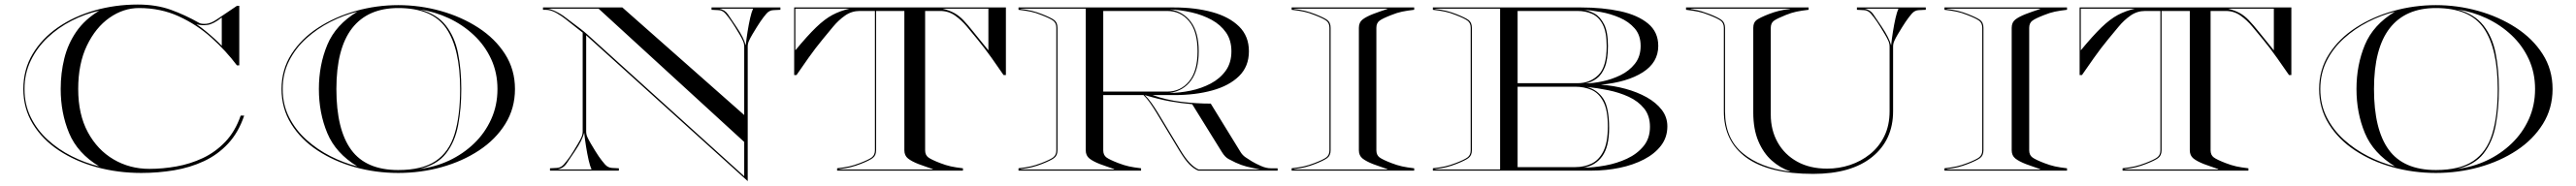

<svg xmlns="http://www.w3.org/2000/svg" viewBox="-20 -732 11034 798"><path d="M995 -707H1005V-451.5H995Q948.5 -513.5 886.2 -569.8Q824 -626 746.2 -661.8Q668.5 -697.5 575.5 -697.5Q508.5 -697.5 449 -655.8Q389.5 -614 352.2 -536.2Q315 -458.5 315 -350Q315 -241.5 356.2 -165Q397.5 -88.5 466.8 -48Q536 -7.5 620 -7.5Q677 -7.5 736 -18Q795 -28.5 848.8 -53.8Q902.5 -79 945 -123.5Q987.5 -168 1011 -236H1026Q1001.5 -163.5 957 -115.8Q912.5 -68 853.5 -40.5Q794.5 -13 726 -1.5Q657.5 10 585 10Q484.5 10 393.5 -15Q302.5 -40 232 -86.8Q161.5 -133.5 120.8 -200.2Q80 -267 80 -350Q80 -433.5 119.8 -500.2Q159.5 -567 228.2 -614.5Q297 -662 385.2 -687.2Q473.5 -712.5 570 -712.5Q649.5 -712.5 711.8 -690Q774 -667.5 833.5 -633.5Q842.5 -628.5 862.5 -629.8Q882.5 -631 908.5 -648.5ZM240 -350Q240 -418.5 255.5 -481.2Q271 -544 307 -596.2Q343 -648.5 405 -686Q344.5 -672.5 287.2 -643.2Q230 -614 184.2 -570.8Q138.5 -527.5 111.8 -472Q85 -416.5 85 -350Q85 -283.5 111.8 -229Q138.5 -174.5 184 -132.8Q229.5 -91 286.8 -62Q344 -33 405 -18Q312 -74.5 276 -161Q240 -247.5 240 -350ZM821.5 -628Q838.5 -617 859 -600.2Q879.5 -583.5 898.5 -566.2Q917.5 -549 930 -535.5V-657Q895 -629 869.5 -625.2Q844 -621.5 821.5 -628Z M1686 10Q1589.5 10 1500 -15Q1410.5 -40 1339.8 -86.8Q1269 -133.5 1227.5 -200.2Q1186 -267 1186 -350Q1186 -433.5 1228.5 -500Q1271 -566.5 1343 -613.2Q1415 -660 1504 -685Q1593 -710 1686 -710Q1779 -710 1868 -685Q1957 -660 2029 -613.2Q2101 -566.5 2143.5 -500Q2186 -433.5 2186 -350Q2186 -267 2144.5 -200.2Q2103 -133.5 2032.2 -86.8Q1961.5 -40 1872 -15Q1782.5 10 1686 10ZM1686 -697.5Q1555.5 -697.5 1488.2 -610.8Q1421 -524 1421 -350Q1421 -176 1484.5 -89.2Q1548 -2.5 1686 -2.5Q1788 -2.5 1845.8 -41Q1903.5 -79.5 1927.2 -156.8Q1951 -234 1951 -350Q1951 -524 1891.2 -610.8Q1831.5 -697.5 1686 -697.5ZM1956 -350Q1956 -266.5 1942.5 -194.8Q1929 -123 1890.5 -73.5Q1852 -24 1776 -7Q1843.5 -15 1903.8 -43.2Q1964 -71.5 2010.8 -116.5Q2057.5 -161.5 2084.2 -220.8Q2111 -280 2111 -350Q2111 -420 2084 -478.5Q2057 -537 2010 -581.2Q1963 -625.5 1902.8 -653.8Q1842.5 -682 1776 -692Q1850.5 -672.5 1889.2 -623.5Q1928 -574.5 1942 -504Q1956 -433.5 1956 -350ZM1346 -350Q1346 -453 1382 -539.5Q1418 -626 1511 -682Q1452 -667 1395.2 -638Q1338.5 -609 1292.2 -567.2Q1246 -525.5 1218.5 -471Q1191 -416.5 1191 -350Q1191 -283.5 1218.5 -229Q1246 -174.5 1292.2 -132.8Q1338.5 -91 1395.2 -62Q1452 -33 1511 -18Q1418 -74.5 1382 -161Q1346 -247.5 1346 -350Z M2306 -690V-700H2646L3168 -238.5V-532.5Q3168 -545 3162.5 -557Q3157.5 -568.5 3148 -584.5Q3138.5 -600.5 3129 -615.8Q3119.5 -631 3114 -639Q3100 -659.5 3087.5 -673.8Q3075 -688 3057.5 -688.5L3028 -690V-700H3323V-690L3293.5 -688.5Q3276 -688 3263.5 -673.8Q3251 -659.5 3237 -639Q3231.5 -631 3222 -615.8Q3212.5 -600.5 3203 -584.5Q3193.5 -568.5 3188.5 -557Q3183 -545 3183 -532.5V45L2491 -580.5V-167.5Q2491 -155 2496.5 -143Q2501.5 -132 2511 -115.8Q2520.5 -99.5 2530 -84.2Q2539.5 -69 2545 -61Q2559 -41 2571.5 -26.8Q2584 -12.5 2601.5 -11.5L2631 -10V0H2336V-10L2365.5 -11.5Q2383 -12.5 2395.5 -26.8Q2408 -41 2422 -61Q2427.5 -69 2437 -84.2Q2446.5 -99.5 2456 -115.8Q2465.5 -132 2470.5 -143Q2476 -155 2476 -167.5V-592L2402 -650.5Q2388 -662 2364 -676Q2340 -690 2316 -690ZM3168 24V-123L2544 -695H2324Q2338 -694 2361.5 -682.5Q2385 -671 2402.5 -657Q2414 -648 2431.5 -635Q2449 -622 2466.2 -608.8Q2483.5 -595.5 2494.5 -585.5ZM3174.5 -537.5Q3177.5 -566 3182.5 -597.2Q3187.5 -628.5 3193.5 -654.8Q3199.5 -681 3206 -695H3060.5Q3085.5 -689.5 3098 -671Q3110.5 -652.5 3134.5 -617Q3151 -592.5 3160.8 -572.8Q3170.5 -553 3174.5 -537.5ZM2482.5 -162.5Q2478.5 -147 2468.8 -127.2Q2459 -107.5 2442.5 -83Q2418.5 -47.5 2406 -29Q2393.5 -10.5 2368.5 -5H2514Q2507.5 -19 2501.5 -45.2Q2495.5 -71.5 2490.5 -102.8Q2485.5 -134 2482.5 -162.5Z M3566 -10Q3596.5 -13.5 3618 -18.2Q3639.5 -23 3664 -32.5Q3701.5 -47 3714.8 -57Q3728 -67 3728 -87.5V-685H3663Q3628.5 -685 3600.5 -665.5Q3572.5 -646 3549.2 -618Q3526 -590 3505 -564.5Q3472.5 -525 3443.2 -483.5Q3414 -442 3392 -410H3382V-700H4289V-410H4279Q4257 -442 4227.8 -483.5Q4198.5 -525 4166 -564.5Q4145 -590 4121.8 -618Q4098.5 -646 4070.8 -665.5Q4043 -685 4008 -685H3943V-87.5Q3943 -67 3956.2 -57Q3969.5 -47 4007 -32.5Q4031.5 -23 4053 -18.2Q4074.5 -13.5 4105 -10V0H3566ZM4016.5 -695Q4047 -687.5 4067.5 -676.2Q4088 -665 4106.8 -645.5Q4125.5 -626 4150.2 -594.8Q4175 -563.5 4214 -516V-695ZM3619.5 -695H3387V-516Q3439 -579 3475.8 -614.5Q3512.5 -650 3545.8 -667.8Q3579 -685.5 3619.5 -695ZM3576 -6.5V-5H3976V-6.5Q3956.5 -13.5 3943 -18Q3929.5 -22.5 3915 -28Q3885.5 -39.5 3869.8 -52Q3854 -64.5 3854 -87.5V-685H3733V-87.5Q3733 -64.5 3718.2 -53.8Q3703.5 -43 3666.5 -28.5Q3645 -20 3624 -14.8Q3603 -9.5 3576 -6.5Z M4868 -10V0H4343V-10Q4373.5 -13.5 4395 -18.2Q4416.5 -23 4441 -32.5Q4478.5 -47 4491.8 -57Q4505 -67 4505 -87.5V-612.5Q4505 -633 4491.8 -643Q4478.5 -653 4441 -667.5Q4416.5 -677.5 4395 -682Q4373.5 -686.5 4343 -690V-700H5010Q5100.5 -700 5173 -680Q5245.5 -660 5287.8 -618.5Q5330 -577 5330 -512Q5330 -447 5287.8 -405.5Q5245.5 -364 5173 -344Q5100.5 -324 5010 -324H4917.5Q4976 -303 5040 -295.2Q5104 -287.5 5166.5 -287.5L5294 -80Q5302.5 -66 5315.8 -57Q5329 -48 5343 -39.5Q5359 -30 5381.5 -20Q5404 -10 5424 -10H5453V0H5113Q5092.5 -8.5 5074 -27.8Q5055.5 -47 5031.5 -86.5L4933 -250Q4920.5 -270.5 4906.8 -290.2Q4893 -310 4878.5 -324H4706V-87.5Q4706 -67 4719.2 -57Q4732.5 -47 4770 -32.5Q4794.5 -23 4816 -18.2Q4837.5 -13.5 4868 -10ZM5255 -512Q5255 -559.5 5231.8 -592.8Q5208.5 -626 5170 -647Q5131.5 -668 5084.5 -678.8Q5037.5 -689.5 4990 -692Q5048 -683 5081.5 -638Q5115 -593 5115 -512Q5115 -432 5082.2 -387Q5049.5 -342 4990 -333Q5034 -333.5 5080.2 -343Q5126.5 -352.5 5166.2 -373.5Q5206 -394.5 5230.5 -428.5Q5255 -462.5 5255 -512ZM4706 -685V-339H4980Q5037 -339 5073.5 -382.8Q5110 -426.5 5110 -512Q5110 -597.5 5073.5 -641.2Q5037 -685 4980 -685ZM4884 -324Q4898.5 -310 4912.5 -290.2Q4926.5 -270.5 4939 -250L5037.5 -86.5Q5076.5 -21.5 5114 -5H5378Q5341.5 -12 5319.8 -17.5Q5298 -23 5273 -34.5Q5258 -41.5 5242.8 -49.8Q5227.5 -58 5214 -80L5087 -285Q5043 -288.5 4993.2 -297.2Q4943.5 -306 4884 -324ZM4753 -6.5Q4733.5 -13.5 4720 -18Q4706.5 -22.5 4692 -28Q4662.5 -39.5 4646.8 -52Q4631 -64.5 4631 -87.5V-695H4353V-693.5Q4380 -690.5 4401 -685.2Q4422 -680 4443.5 -671.5Q4480.5 -657 4495.2 -646.5Q4510 -636 4510 -612.5V-87.5Q4510 -64.5 4495.2 -53.8Q4480.5 -43 4443.5 -28.5Q4422 -20 4401 -14.8Q4380 -9.5 4353 -6.5V-5H4753Z M5513 -690V-700H6038V-690Q6007.5 -686.5 5986 -682Q5964.5 -677.5 5940 -667.5Q5902.5 -653 5889.2 -643Q5876 -633 5876 -612.5V-87.5Q5876 -67 5889.2 -57Q5902.5 -47 5940 -32.5Q5964.5 -23 5986 -18.2Q6007.5 -13.5 6038 -10V0H5513V-10Q5543.5 -13.5 5565 -18.2Q5586.5 -23 5611 -32.5Q5648.5 -47 5661.8 -57Q5675 -67 5675 -87.5V-612.5Q5675 -633 5661.8 -643Q5648.5 -653 5611 -667.5Q5586.5 -677.5 5565 -682Q5543.5 -686.5 5513 -690ZM5523 -6.5V-5H5923V-6.5Q5903.5 -13.5 5890 -18Q5876.5 -22.5 5862 -28Q5832.5 -39.5 5816.8 -52Q5801 -64.5 5801 -87.5V-612.5Q5801 -636 5816.8 -648.2Q5832.5 -660.5 5862 -672Q5876.5 -677.5 5890 -682.2Q5903.5 -687 5923 -693.5V-695H5523V-693.5Q5550 -690.5 5571 -685.2Q5592 -680 5613.5 -671.5Q5650.5 -657 5665.2 -646.5Q5680 -636 5680 -612.5V-87.5Q5680 -64.5 5665.2 -53.8Q5650.5 -43 5613.5 -28.5Q5592 -20 5571 -14.8Q5550 -9.5 5523 -6.5Z M6118 -690V-700H6753.5Q6846 -700 6920.8 -683.8Q6995.5 -667.5 7039.5 -631.2Q7083.5 -595 7083.5 -535Q7083.5 -464 7017.2 -421.8Q6951 -379.5 6837.5 -368.5Q6891.5 -365 6942.2 -351.2Q6993 -337.5 7033.8 -314.8Q7074.5 -292 7098.5 -260.8Q7122.5 -229.5 7122.5 -190Q7122.5 -143 7095.5 -107.5Q7068.5 -72 7022.2 -48Q6976 -24 6918 -12Q6860 0 6797.5 0H6118V-10Q6148.5 -13.5 6170 -18.2Q6191.5 -23 6216 -32.5Q6253.5 -47 6266.8 -57Q6280 -67 6280 -87.5V-612.5Q6280 -633 6266.8 -643Q6253.5 -653 6216 -667.5Q6191.5 -677.5 6170 -682Q6148.5 -686.5 6118 -690ZM6128 -693.5Q6155 -690.5 6176 -685.2Q6197 -680 6218.5 -671.5Q6255.5 -657 6270.2 -646.5Q6285 -636 6285 -612.5V-87.5Q6285 -64.5 6270.2 -53.8Q6255.5 -43 6218.5 -28.5Q6197 -20 6176 -14.8Q6155 -9.5 6128 -6.5V-5H6406V-695H6128ZM7008 -535Q7008 -581 6982.5 -610.2Q6957 -639.5 6918 -656.2Q6879 -673 6837.2 -680.5Q6795.5 -688 6763 -690.5Q6786 -687 6810.2 -673.8Q6834.5 -660.5 6851.2 -628.2Q6868 -596 6868 -535Q6868 -476.5 6854.5 -443.5Q6841 -410.5 6819.5 -395Q6798 -379.5 6773 -374Q6804 -374.5 6843.8 -382.8Q6883.5 -391 6921.2 -409.2Q6959 -427.5 6983.5 -458.5Q7008 -489.5 7008 -535ZM6481 -375H6737.5Q6791 -375 6826.8 -410Q6862.5 -445 6862.5 -534Q6862.5 -593.5 6846 -626.2Q6829.5 -659 6801.2 -672Q6773 -685 6737.5 -685H6481ZM6481 -360V-15H6727.5Q6765.5 -15 6797.2 -29.8Q6829 -44.5 6848.2 -82.5Q6867.5 -120.5 6867.5 -190Q6867.5 -259.5 6848.2 -296.2Q6829 -333 6797.2 -346.5Q6765.5 -360 6727.5 -360ZM7048 -188Q7048 -235.5 7022.8 -266.8Q6997.5 -298 6956.8 -316.8Q6916 -335.5 6869 -345Q6822 -354.5 6778 -359Q6822.5 -347 6847.8 -309Q6873 -271 6873 -183Q6873 -103 6844 -62.2Q6815 -21.5 6763 -12.5Q6807 -13 6856.5 -22Q6906 -31 6949.5 -51.2Q6993 -71.5 7020.5 -105Q7048 -138.5 7048 -188Z M8200 -688.5Q8182.5 -688 8170 -673.8Q8157.5 -659.5 8143.5 -639Q8138 -631 8128.5 -615.8Q8119 -600.5 8109.5 -584.5Q8100 -568.5 8095 -557Q8089.5 -545 8089.5 -532.5V-255Q8089.5 -131.5 8000 -58.8Q7910.5 14 7747 14Q7557.5 14 7461 -55.8Q7364.5 -125.5 7364.5 -255V-612.5Q7364.5 -633 7351.2 -643Q7338 -653 7300.5 -667.5Q7276 -677.5 7254.5 -682Q7233 -686.5 7202.5 -690V-700H7727.5V-690Q7697 -686.5 7675.5 -682Q7654 -677.5 7629.5 -667.5Q7592 -652.5 7578.8 -642.8Q7565.5 -633 7565.5 -612.5V-240Q7565.5 -174 7594.8 -121.5Q7624 -69 7678.2 -38.8Q7732.5 -8.5 7807 -8.5Q7857.5 -8.5 7905 -24.2Q7952.5 -40 7991 -71Q8029.5 -102 8052 -148.2Q8074.5 -194.5 8074.5 -255V-532.5Q8074.5 -545 8069 -557Q8064 -568.5 8054.5 -584.5Q8045 -600.5 8035.5 -615.8Q8026 -631 8020.5 -639Q8006.5 -659.5 7994 -673.8Q7981.5 -688 7964 -688.5L7934.5 -690V-700H8229.5V-690ZM8081 -537.5Q8084 -566 8089 -597.2Q8094 -628.5 8100 -654.8Q8106 -681 8112.5 -695H7967Q7992 -689.5 8004.5 -671Q8017 -652.5 8041 -617Q8057.5 -592.5 8067.2 -572.8Q8077 -553 8081 -537.5ZM7222.5 -693.5Q7253.5 -688.5 7271.2 -682.8Q7289 -677 7303.5 -671.5Q7336 -659 7352.8 -647.5Q7369.5 -636 7369.5 -612.5V-254Q7369.5 -138 7445.2 -75Q7521 -12 7647.5 4V2.5Q7605.5 -11.5 7569.8 -43.2Q7534 -75 7512.2 -126.5Q7490.5 -178 7490.5 -249.5V-612.5Q7490.5 -636 7505.2 -646.5Q7520 -657 7557 -671.5Q7579 -680 7599.8 -685.2Q7620.5 -690.5 7647.5 -693.5V-695H7222.5Z M8309.5 -690V-700H8834.5V-690Q8804 -686.5 8782.5 -682Q8761 -677.5 8736.5 -667.5Q8699 -653 8685.8 -643Q8672.5 -633 8672.5 -612.5V-87.5Q8672.5 -67 8685.8 -57Q8699 -47 8736.5 -32.5Q8761 -23 8782.5 -18.2Q8804 -13.5 8834.5 -10V0H8309.5V-10Q8340 -13.5 8361.5 -18.2Q8383 -23 8407.5 -32.5Q8445 -47 8458.2 -57Q8471.5 -67 8471.5 -87.5V-612.5Q8471.5 -633 8458.2 -643Q8445 -653 8407.5 -667.5Q8383 -677.5 8361.5 -682Q8340 -686.5 8309.5 -690ZM8319.5 -6.5V-5H8719.5V-6.5Q8700 -13.5 8686.5 -18Q8673 -22.5 8658.5 -28Q8629 -39.5 8613.2 -52Q8597.5 -64.5 8597.5 -87.5V-612.5Q8597.5 -636 8613.2 -648.2Q8629 -660.5 8658.5 -672Q8673 -677.5 8686.5 -682.2Q8700 -687 8719.5 -693.5V-695H8319.5V-693.5Q8346.5 -690.5 8367.5 -685.2Q8388.5 -680 8410 -671.5Q8447 -657 8461.8 -646.5Q8476.5 -636 8476.5 -612.5V-87.5Q8476.5 -64.5 8461.8 -53.8Q8447 -43 8410 -28.5Q8388.5 -20 8367.5 -14.8Q8346.5 -9.5 8319.5 -6.5Z M9072.5 -10Q9103 -13.5 9124.5 -18.2Q9146 -23 9170.5 -32.5Q9208 -47 9221.2 -57Q9234.5 -67 9234.5 -87.5V-685H9169.5Q9135 -685 9107 -665.5Q9079 -646 9055.8 -618Q9032.5 -590 9011.5 -564.5Q8979 -525 8949.8 -483.5Q8920.5 -442 8898.5 -410H8888.5V-700H9795.5V-410H9785.5Q9763.5 -442 9734.2 -483.5Q9705 -525 9672.5 -564.5Q9651.5 -590 9628.2 -618Q9605 -646 9577.2 -665.5Q9549.5 -685 9514.5 -685H9449.5V-87.5Q9449.5 -67 9462.8 -57Q9476 -47 9513.5 -32.5Q9538 -23 9559.5 -18.2Q9581 -13.5 9611.5 -10V0H9072.5ZM9523 -695Q9553.5 -687.5 9574 -676.2Q9594.5 -665 9613.2 -645.5Q9632 -626 9656.8 -594.8Q9681.5 -563.5 9720.5 -516V-695ZM9126 -695H8893.5V-516Q8945.5 -579 8982.2 -614.5Q9019 -650 9052.2 -667.8Q9085.5 -685.5 9126 -695ZM9082.5 -6.5V-5H9482.5V-6.5Q9463 -13.5 9449.5 -18Q9436 -22.5 9421.5 -28Q9392 -39.5 9376.2 -52Q9360.5 -64.5 9360.5 -87.5V-685H9239.5V-87.5Q9239.5 -64.5 9224.8 -53.8Q9210 -43 9173 -28.5Q9151.5 -20 9130.5 -14.8Q9109.5 -9.5 9082.5 -6.5Z M10414.5 10Q10318 10 10228.5 -15Q10139 -40 10068.2 -86.8Q9997.5 -133.5 9956 -200.2Q9914.5 -267 9914.5 -350Q9914.5 -433.5 9957 -500Q9999.5 -566.5 10071.5 -613.2Q10143.5 -660 10232.5 -685Q10321.5 -710 10414.5 -710Q10507.5 -710 10596.5 -685Q10685.5 -660 10757.5 -613.2Q10829.5 -566.5 10872 -500Q10914.5 -433.5 10914.5 -350Q10914.5 -267 10873 -200.2Q10831.5 -133.5 10760.8 -86.8Q10690 -40 10600.5 -15Q10511 10 10414.5 10ZM10414.5 -697.5Q10284 -697.5 10216.8 -610.8Q10149.5 -524 10149.5 -350Q10149.5 -176 10213 -89.2Q10276.5 -2.5 10414.5 -2.5Q10516.5 -2.5 10574.2 -41Q10632 -79.5 10655.8 -156.8Q10679.5 -234 10679.5 -350Q10679.5 -524 10619.8 -610.8Q10560 -697.5 10414.5 -697.5ZM10684.5 -350Q10684.5 -266.5 10671 -194.8Q10657.5 -123 10619 -73.5Q10580.5 -24 10504.5 -7Q10572 -15 10632.2 -43.2Q10692.5 -71.5 10739.2 -116.5Q10786 -161.5 10812.8 -220.8Q10839.5 -280 10839.5 -350Q10839.5 -420 10812.5 -478.5Q10785.5 -537 10738.5 -581.2Q10691.5 -625.5 10631.2 -653.8Q10571 -682 10504.5 -692Q10579 -672.5 10617.8 -623.5Q10656.5 -574.5 10670.5 -504Q10684.5 -433.5 10684.5 -350ZM10074.5 -350Q10074.5 -453 10110.5 -539.5Q10146.5 -626 10239.5 -682Q10180.5 -667 10123.8 -638Q10067 -609 10020.8 -567.2Q9974.5 -525.5 9947 -471Q9919.5 -416.5 9919.5 -350Q9919.5 -283.5 9947 -229Q9974.5 -174.5 10020.8 -132.8Q10067 -91 10123.8 -62Q10180.5 -33 10239.5 -18Q10146.5 -74.5 10110.5 -161Q10074.5 -247.5 10074.5 -350Z"/></svg>

Font: Engraving Unshaded CC
Style: Bold
Weight: 700
Designer: indestructible type*
Foundry: Cowboy Collective
Version: Version 1.000